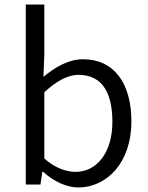

<svg xmlns="http://www.w3.org/2000/svg" viewBox="-20 -816 654 849"><path d="M326 13C450 13 561 -94 561 -279C561 -445 487 -554 346 -554C284 -554 223 -519 172 -476L176 -575V-796H94V0H159L167 -56H171C218 -13 276 13 326 13ZM314 -56C277 -56 225 -71 176 -115V-408C230 -458 280 -485 327 -485C435 -485 477 -401 477 -277C477 -141 408 -56 314 -56Z"/></svg>

Font: Noto Sans KR DemiLight
Style: Regular
Weight: 350
Designer: Ryoko NISHIZUKA 西塚涼子 (kana, bopomofo & ideographs); Paul D. Hunt (Latin, Greek & Cyrillic); Sandoll Communications 산돌커뮤니
Foundry: Adobe
Version: Version 2.004;hotconv 1.0.118;makeotfexe 2.5.65603